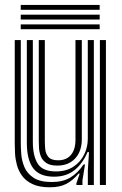

<svg xmlns="http://www.w3.org/2000/svg" viewBox="-20 -766 504 795"><path d="M186.6 9.5Q142.5 9.5 114.7 -3.7Q86.9 -16.9 71.6 -37.9Q56.3 -58.9 49.9 -83.2Q43.5 -107.4 42.3 -130Q41.1 -152.6 41.1 -168.4V-600H66.1V-173.3Q66.1 -154.4 68.1 -127.3Q70.1 -100.2 81.3 -73.8Q92.5 -47.5 119 -29.9Q145.6 -12.3 194.7 -12.3Q239.9 -12.3 270.9 -30.7Q301.9 -49 325.9 -84.9H332L321.4 -19.3V0H296.4L296.2 -6.5L310.1 -47.3H305.4Q281.7 -18.8 254.7 -4.7Q227.8 9.5 186.6 9.5ZM393.6 0V-600H418.6V0ZM217.3 -80.3Q187.4 -80.3 171.5 -91.3Q155.5 -102.2 149.1 -118.7Q142.6 -135.2 141.6 -152.6Q140.6 -170 140.6 -182.9V-600H165.6V-184.4Q165.6 -168.4 167.2 -149.1Q168.9 -129.9 180.4 -116.1Q191.9 -102.3 221.1 -102.3Q243.6 -102.3 259.6 -112.2Q275.5 -122.1 284 -140.9Q292.5 -159.7 292.5 -186V-600H318.7V-188.6Q318.7 -156.5 306.6 -132.1Q294.4 -107.7 271.7 -94Q249.1 -80.3 217.3 -80.3ZM201.9 -34.4Q143.1 -34.9 117.1 -69.9Q91.1 -105 91.1 -174.9V-600H116V-178.1Q116 -121.2 136 -88.7Q156.1 -56.2 211.3 -56.2Q254.2 -56.2 283.6 -75.5Q313 -94.8 328.3 -125.7Q343.5 -156.5 343.5 -190.8V-600H368.6V0H343.7V-60L348.5 -136.1H342.4Q322.6 -88.9 288.4 -61.5Q254.2 -34 201.9 -34.4ZM65.9 -725.5V-745.6H392.7V-725.5ZM65.9 -645V-665.1H392.7V-645ZM65.9 -685.2V-705.4H392.7V-685.2Z"/></svg>

Font: Big Shoulders Inline Thin
Style: Regular
Weight: 100
Designer: Patric King
Foundry: XO Type Co
Version: Version 2.002